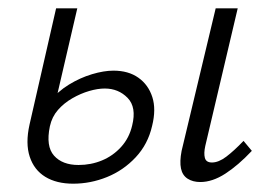

<svg xmlns="http://www.w3.org/2000/svg" viewBox="-20 -433 654 462"><path d="M156 9Q116 9 89 -7.5Q62 -24 51.5 -56Q41 -88 51 -133L115 -413H166L100 -129Q90 -81 110 -58.5Q130 -36 169 -36Q199 -36 225.5 -47Q252 -58 271.5 -79.5Q291 -101 298 -131Q309 -175 287 -197.5Q265 -220 232 -220Q215 -220 194.5 -214Q174 -208 154 -196.5Q134 -185 119.5 -168.5Q105 -152 100 -129H67Q77 -162 98 -187.5Q119 -213 146 -229.5Q173 -246 201.5 -254.5Q230 -263 253 -263Q289 -263 313 -246Q337 -229 346.5 -199.5Q356 -170 346 -130Q336 -86 306.5 -54.5Q277 -23 237.5 -7Q198 9 156 9ZM462 5Q444 5 431.5 -3Q419 -11 415.5 -27.5Q412 -44 417 -70L499 -413H552L474 -82Q470 -64 473 -53Q476 -42 490 -42Q506 -42 524.5 -56Q543 -70 566 -94L586 -70Q553 -35 522 -15Q491 5 462 5Z"/></svg>

Font: Ysabeau Office Light
Style: Italic
Weight: 300
Italic angle: -12°
Designer: Christian Thalmann (Catharsis Fonts)
Version: Version 2.001;gftools[0.9.30]; featfreeze: tnum,lnum,ss02